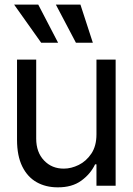

<svg xmlns="http://www.w3.org/2000/svg" viewBox="-20 -804 574 831"><path d="M397.5 -222.7V-545.9H480.5V0H397.5V-92.8H391.6Q372.1 -51.3 331.8 -22Q291.5 7.3 229.5 6.8Q178.2 6.8 138.7 -15.4Q99.1 -37.6 76.4 -83.5Q53.7 -129.4 53.7 -199.2V-545.9H136.7V-204.1Q136.7 -145 170.7 -109.4Q204.6 -73.7 256.8 -74.2Q288.1 -74.2 320.6 -90.1Q353 -106 375.2 -138.9Q397.5 -171.9 397.5 -222.7ZM158.2 -619.1 41 -784.2H145.5L231.4 -619.1ZM308.6 -619.1 221.7 -784.2H328.1L381.8 -619.1Z"/></svg>

Font: Inter Tight
Style: Regular
Weight: 400
Designer: Rasmus Andersson
Foundry: rsms
Version: Version 3.002